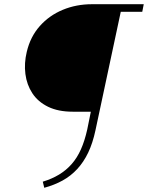

<svg xmlns="http://www.w3.org/2000/svg" viewBox="-20 -678 702 911"><path d="M190 213 183 184Q226 171 260 150.5Q294 130 320 100.5Q346 71 364 30.5Q382 -10 394 -64L411 -148H325Q256 -148 208 -171.5Q160 -195 133.5 -235.5Q107 -276 100.5 -327Q94 -378 107 -432Q124 -504 169 -554.5Q214 -605 278 -631.5Q342 -658 416 -658H662L655 -622H553L433 -60Q420 1 398.5 46Q377 91 346.5 124Q316 157 277 178.5Q238 200 190 213Z"/></svg>

Font: Ysabeau Office ExtraLight
Style: Italic
Weight: 250
Italic angle: -12°
Designer: Christian Thalmann (Catharsis Fonts)
Version: Version 2.001;gftools[0.9.30]; featfreeze: tnum,lnum,ss02